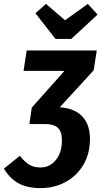

<svg xmlns="http://www.w3.org/2000/svg" viewBox="-39 -951 521 986"><path d="M442 -590 268 -400Q344 -395 383.5 -353Q423 -311 423 -238Q423 -162 389 -104.5Q355 -47 297 -16Q239 15 170 15Q100 15 55.5 -10Q11 -35 -19 -85L63 -151Q88 -119 111.5 -105Q135 -91 169 -91Q217 -91 248 -129.5Q279 -168 279 -231Q279 -276 257.5 -295Q236 -314 194 -314H112L124 -398L292 -587H82L98 -692H458ZM462 -876 327 -751H246L143 -883L197 -931L295 -847L412 -931Z"/></svg>

Font: Fira Sans Compressed SemiBold
Style: Italic
Weight: 600
Width: 1
Italic angle: -8°
Designer: bBox Type GmbH & Carrois Corporate GbR & Edenspiekermann AG
Foundry: bBox Type GmbH & Carrois Corporate GbR & Edenspiekermann AG
Version: Version 4.301